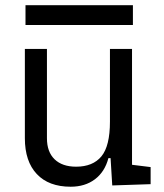

<svg xmlns="http://www.w3.org/2000/svg" viewBox="-20 -705 626 735"><path d="M250.5 9.8Q166.5 9.8 120.8 -38.8Q75.2 -87.4 75.2 -175.8V-517.6H159.7V-175.8Q159.7 -123.5 189 -95.2Q218.3 -66.9 271.5 -66.9Q335.4 -66.9 368.2 -106.4Q400.9 -146 400.9 -239.3V-517.6H485.4V-74.2L556.6 -65.4V0L409.7 4.9L403.3 -99.6H395Q381.3 -47.4 343.5 -18.8Q305.7 9.8 250.5 9.8ZM77.6 -609.4V-685.1H488.8V-609.4Z"/></svg>

Font: Cascadia Code NF SemiLight
Style: Regular
Weight: 350
Monospace: yes
Designer: Aaron Bell
Foundry: Saja Typeworks
Version: Version 2404.023; ttfautohint (v1.8.4)